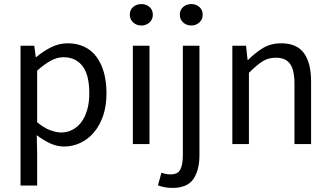

<svg xmlns="http://www.w3.org/2000/svg" viewBox="-20 -712 1634 949"><path d="M163.6 41V205.1H81.5V-485.8H149.4L156.7 -430.2H159.7Q192.4 -458 231.9 -478Q271.5 -498 314.5 -498Q361.3 -498 397.5 -480.5Q433.6 -462.9 457.5 -430.4Q481.4 -397.9 493.9 -352.5Q506.3 -307.1 506.3 -250Q506.3 -188 489.5 -139.4Q472.7 -90.8 443.6 -56.9Q414.6 -22.9 376.5 -5.4Q338.4 12.2 296.4 12.2Q262.7 12.2 229 -2.9Q195.3 -18.1 161.6 -43.9ZM163.6 -107.9Q196.8 -80.1 227.5 -68.6Q258.3 -57.1 282.7 -57.1Q312.5 -57.1 338.1 -70.6Q363.8 -84 382.1 -108.4Q400.4 -132.8 410.9 -168.9Q421.4 -205.1 421.4 -250Q421.4 -290 414.6 -323Q407.7 -356 392.1 -379.4Q376.5 -402.8 352.1 -416Q327.6 -429.2 293.5 -429.2Q262.7 -429.2 231.2 -412.1Q199.7 -395 163.6 -362.8Z M678.7 -585.9Q654.8 -585.9 638.2 -601.1Q621.6 -616.2 621.6 -639.2Q621.6 -663.1 638.2 -677.5Q654.8 -691.9 678.7 -691.9Q702.6 -691.9 719 -677.5Q735.4 -663.1 735.4 -639.2Q735.4 -616.2 719 -601.1Q702.6 -585.9 678.7 -585.9ZM636.7 -485.8H718.8V0H636.7Z M883.8 -485.8H965.8V55.2Q965.8 128.9 935.8 172.9Q905.8 216.8 832.5 216.8Q809.6 216.8 791.7 212.9Q773.9 209 760.7 204.1L777.8 142.1Q786.6 145 798.6 147.5Q810.5 149.9 823.7 149.9Q859.9 149.9 871.8 125Q883.8 100.1 883.8 55.2ZM925.8 -585.9Q901.9 -585.9 885.3 -601.1Q868.7 -616.2 868.7 -639.2Q868.7 -663.1 885.3 -677.5Q901.9 -691.9 925.8 -691.9Q948.7 -691.9 965.3 -677.5Q981.9 -663.1 981.9 -639.2Q981.9 -616.2 965.3 -601.1Q948.7 -585.9 925.8 -585.9Z M1128.4 -485.8H1196.3L1203.6 -416H1206.5Q1241.2 -451.2 1279.8 -474.6Q1318.4 -498 1369.6 -498Q1446.3 -498 1481.9 -450Q1517.6 -401.9 1517.6 -308.1V0H1435.5V-296.9Q1435.5 -366.2 1413.6 -396.5Q1391.6 -426.8 1343.3 -426.8Q1305.2 -426.8 1276.4 -408Q1247.6 -389.2 1210.4 -352.1V0H1128.4Z"/></svg>

Font: Pyidaungsu
Style: Regular
Weight: 400
Designer: Sun Tun
Foundry: MCF
Version: Version 2.053; ttfautohint (v1.8.2)